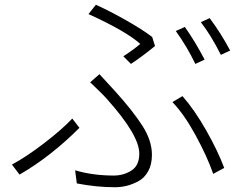

<svg xmlns="http://www.w3.org/2000/svg" viewBox="-20 -766 1040 805"><path d="M755 -653Q797 -594 838 -516L799 -498Q764 -571 717 -636ZM859 -690Q907 -626 945 -554L906 -536Q865 -618 822 -673ZM529 -498 497 -530Q542 -559 568 -582Q509 -635 351 -707L382 -746Q440 -720 509.5 -680.5Q579 -641 618 -611L630 -573Q576 -529 529 -498ZM302 3 295 -52Q369 -30 457 -30Q498 -30 531 -51Q564 -72 564 -122Q564 -199 430 -349Q410 -372 358 -421L397 -455Q399 -453 464 -382Q538 -300 577.5 -238Q617 -176 617 -117Q617 -76 601 -47.5Q585 -19 559 -5.5Q533 8 509.5 13.5Q486 19 462 19Q384 19 302 3ZM920 -62 874 -37Q848 -111 800 -199Q752 -287 703 -338L745 -363Q796 -305 845 -218.5Q894 -132 920 -62ZM313 -230Q192 -109 62 -34L30 -76Q90 -108 165.5 -166Q241 -224 283 -269Z"/></svg>

Font: Noto Sans Korean Light
Style: Regular
Weight: 300
Designer: Ryoko NISHIZUKA  (kana & ideographs); Paul D. Hunt (Latin, Greek & Cyrillic); Wenlong ZHANG  (bopomofo); Sandoll Communi
Foundry: Adobe Systems Incorporated
Version: Version 1.000;PS 1;hotconv 1.0.78;makeotf.lib2.5.61930